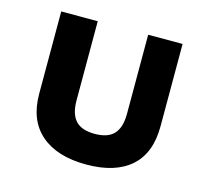

<svg xmlns="http://www.w3.org/2000/svg" viewBox="-82 -598 761 706"><g transform="rotate(15 299.0 -245.0)"><path d="M68 -192V-505H207V-204Q207 -152 230 -127Q253 -102 303 -102Q353 -102 376 -127Q399 -152 399 -204V-505H530V-192Q530 -89 471 -37Q412 15 302 15Q191 15 129.5 -38Q68 -91 68 -192Z"/></g></svg>

Font: XXII Aven Bold
Style: Regular
Weight: 700
Designer: Lecter Johnson
Foundry: Doubletwo Studios
Version: Version 1.001